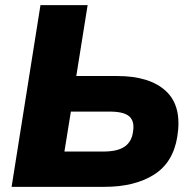

<svg xmlns="http://www.w3.org/2000/svg" viewBox="-20 -725 744 745"><path d="M25 0 137 -705H320L276 -430H435Q561 -430 624 -371.5Q687 -313 668 -195Q652 -94 577 -47Q502 0 386 0ZM230 -137H381Q436 -137 463.5 -156Q491 -175 496 -213Q503 -254 482 -273Q461 -292 406 -292H255Z"/></svg>

Font: Winston ExtraBold
Style: Italic
Weight: 800
Italic angle: -9°
Designer: Original fonts by Vernon Adams / Changes by Cristiano Sobral
Foundry: Original fonts by Vernon Adams / Changes by Cristiano Sobral
Version: Version 2.503;July 17, 2020;FontCreator 13.0.0.2655 64-bit